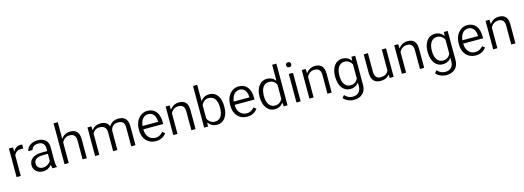

<svg xmlns="http://www.w3.org/2000/svg" viewBox="7 -1939 9113 3337"><g transform="rotate(-15 4563.5 -271.0)"><path d="M316.4 -533.7C308.1 -536.6 297.4 -538.1 283.7 -538.1C231.9 -538.1 191.9 -515.6 164.1 -470.7L150.9 -450.2L150.4 -474.6L148.9 -528.3H75.7V-14.6H151.4V-382.3V-383.8L151.9 -385.3C174.3 -438.5 216.8 -465.3 279.3 -465.3C292.5 -465.3 304.7 -464.4 316.4 -462.9Z M800.3 -0.5C788.1 -30.3 782.2 -70.3 782.2 -119.6V-369.6C781.7 -396 776.9 -419.4 768.6 -439.9C760.3 -460.4 747.6 -478 731 -493.2C697.8 -522.9 651.9 -538.1 592.8 -538.1C573.7 -538.1 556.2 -536.6 539.1 -533.2C522 -529.8 505.4 -524.4 490.2 -517.1C459.5 -503.4 434.6 -484.9 416.5 -460.9C400.9 -439.9 392.1 -418.5 390.6 -396.5H466.8C467.8 -407.7 471.2 -418 477.5 -427.7C483.4 -437.5 491.7 -446.3 502 -454.1C524.9 -471.2 553.7 -480 587.4 -480C626 -480 655.8 -469.7 676.3 -448.7C696.3 -427.7 706.5 -399.4 706.5 -364.3V-320.8V-313H699.2H611.3C537.1 -313 479.5 -297.9 439 -267.6C399.4 -237.8 379.4 -196.3 379.4 -142.6C379.4 -98.6 395 -62.5 426.8 -33.7C459 -4.9 500 9.8 550.3 9.8C606.4 9.8 654.8 -11.7 695.3 -55.2L706.1 -66.4L708 -50.8C710.4 -27.8 713.9 -10.7 718.3 -0.5ZM485.8 -80.6C465.3 -98.6 455.1 -123.5 455.1 -155.3C455.1 -227.5 512.7 -263.7 628.4 -263.7H699.2H706.5V-255.9V-143.6V-142.1L705.6 -140.6C693.4 -114.7 674.3 -94.2 647.5 -78.1C621.1 -62 593.3 -54.2 563.5 -54.2C532.2 -54.2 506.3 -63 485.8 -80.6Z M1014.2 -451.2V-471.7V-750H938.5V-14.6H1014.2V-383.8V-385.3L1015.1 -387.2C1027.8 -413.6 1045.9 -435.1 1068.8 -451.2C1092.3 -467.8 1119.6 -476.1 1150.4 -476.1C1188.5 -476.1 1216.8 -466.3 1235.4 -446.3C1253.9 -426.8 1263.2 -397 1263.7 -356.9V-14.6H1339.4V-356.4C1338.9 -418 1325.7 -463.9 1298.8 -493.7C1272 -523.4 1231.9 -538.1 1177.7 -538.1C1115.7 -538.1 1065.9 -514.6 1027.3 -467.3Z M1488.8 -528.3V-14.6H1564.5V-393.1V-394.5L1564.9 -396C1587.9 -449.2 1630.9 -476.1 1693.4 -476.1C1732.9 -476.1 1762.7 -465.8 1783.2 -444.8C1803.2 -423.8 1813.5 -393.6 1813.5 -353.5V-14.6H1889.6V-357.9V-358.4V-358.9C1891.6 -376.5 1896 -392.6 1902.8 -406.7C1909.7 -420.9 1918.9 -433.6 1930.7 -444.3C1938.5 -451.2 1947.3 -457 1956.5 -461.9C1965.8 -466.8 1975.6 -470.2 1985.8 -472.7C1996.1 -475.1 2007.3 -476.1 2019 -476.1C2062 -476.1 2092.8 -465.8 2111.3 -445.8C2129.9 -425.8 2139.2 -395.5 2139.2 -356V-14.6H2214.8V-361.3C2213.9 -420.9 2199.2 -465.3 2171.4 -494.6C2143.6 -523.4 2101.6 -538.1 2045.4 -538.1C2008.3 -538.1 1976.1 -530.8 1949.2 -515.6C1935.5 -508.3 1923.3 -499.5 1912.1 -489.7C1900.9 -479.5 1891.1 -468.3 1882.8 -456.1L1876 -445.8L1870.1 -457.5C1857.4 -484.4 1839.4 -504.9 1815.4 -518.1C1791.5 -531.2 1761.7 -538.1 1726.1 -538.1C1662.6 -538.1 1612.3 -516.1 1574.7 -472.2L1563 -458L1562 -476.6L1560.1 -528.3Z M2767.1 -83.5 2722.7 -117.7C2706.5 -98.1 2688.5 -82 2667.5 -69.8C2644 -56.2 2615.7 -49.3 2582.5 -49.3C2535.2 -49.3 2496.6 -66.9 2465.8 -101.6C2435.5 -136.2 2419.9 -181.6 2418.5 -237.8V-245.6H2425.8H2776.4V-276.9C2776.4 -361.3 2757.8 -426.3 2721.2 -471.2C2684.6 -515.6 2632.8 -538.1 2566.4 -538.1C2525.9 -538.1 2488.3 -526.4 2453.6 -503.4C2418.9 -480.5 2391.6 -448.2 2372.1 -407.2C2362.3 -386.2 2355 -364.3 2350.1 -340.8C2345.2 -317.4 2342.8 -292.5 2342.8 -266.1V-249C2342.8 -170.4 2364.7 -107.4 2408.2 -60.5C2451.7 -13.7 2507.8 9.8 2577.6 9.8C2661.1 9.8 2724.1 -21.5 2767.1 -83.5ZM2661.6 -436.5C2673.3 -422.4 2682.6 -405.8 2689 -386.7C2695.3 -367.2 2699.2 -345.2 2700.7 -320.3V-319.8V-313V-305.2H2693.4H2428.7H2420.4L2421.4 -314C2427.7 -365.2 2443.4 -405.8 2469.2 -434.6C2478 -444.3 2487.3 -452.6 2497.6 -459C2507.8 -465.3 2518.6 -470.2 2530.3 -473.6C2541.5 -477.1 2553.7 -478.5 2566.4 -478.5C2606.4 -478.5 2638.2 -464.4 2661.6 -436.5Z M2895.5 -528.3V-14.6H2971.2V-383.8V-385.3L2972.2 -387.2C2984.9 -413.6 3002.9 -435.1 3025.9 -451.2C3049.3 -467.8 3076.7 -476.1 3107.4 -476.1C3145.5 -476.1 3173.8 -466.3 3192.4 -446.3C3210.9 -426.8 3220.2 -397 3220.7 -356.9V-14.6H3296.4V-356.4C3295.9 -418 3282.7 -463.9 3255.9 -493.7C3229 -523.4 3189 -538.1 3134.8 -538.1C3071.8 -538.1 3021 -513.7 2982.4 -464.8L2970.2 -449.2L2969.2 -468.8L2966.8 -528.3Z M3879.9 -266.1C3879.9 -351.1 3862.3 -418 3826.7 -466.3C3791.5 -514.2 3743.2 -538.1 3681.2 -538.1C3619.1 -538.1 3570.8 -516.6 3536.1 -473.1L3522.9 -456.5V-477.5V-750H3447.3V0H3516.1L3520 -55.7L3521.5 -75.2L3533.2 -59.6C3567.9 -13.2 3617.7 9.8 3682.1 9.8C3742.2 9.8 3790 -14.6 3825.7 -63C3861.8 -111.8 3879.9 -176.8 3879.9 -258.3ZM3766.6 -107.4C3741.2 -70.8 3705.6 -52.2 3659.7 -52.2C3598.1 -52.2 3552.7 -82.5 3523.9 -142.6L3522.9 -144V-146V-382.3V-384.3L3523.4 -385.7C3550.8 -445.8 3595.7 -476.1 3658.7 -476.1C3670.4 -476.1 3681.6 -475.1 3691.9 -472.7C3702.1 -470.2 3711.9 -466.8 3721.2 -462.4C3730 -457.5 3738.3 -451.7 3746.1 -444.8C3753.9 -438 3760.7 -430.2 3767.1 -420.9C3779.3 -402.8 3788.6 -380.9 3794.9 -355.5C3801.3 -330.1 3804.2 -301.3 3804.2 -268.6C3804.2 -197.3 3791.5 -143.6 3766.6 -107.4Z M4409.7 -83.5 4365.2 -117.7C4349.1 -98.1 4331.1 -82 4310.1 -69.8C4286.6 -56.2 4258.3 -49.3 4225.1 -49.3C4177.7 -49.3 4139.2 -66.9 4108.4 -101.6C4078.1 -136.2 4062.5 -181.6 4061 -237.8V-245.6H4068.4H4418.9V-276.9C4418.9 -361.3 4400.4 -426.3 4363.8 -471.2C4327.1 -515.6 4275.4 -538.1 4209 -538.1C4168.5 -538.1 4130.9 -526.4 4096.2 -503.4C4061.5 -480.5 4034.2 -448.2 4014.6 -407.2C4004.9 -386.2 3997.6 -364.3 3992.7 -340.8C3987.8 -317.4 3985.4 -292.5 3985.4 -266.1V-249C3985.4 -170.4 4007.3 -107.4 4050.8 -60.5C4094.2 -13.7 4150.4 9.8 4220.2 9.8C4303.7 9.8 4366.7 -21.5 4409.7 -83.5ZM4304.2 -436.5C4315.9 -422.4 4325.2 -405.8 4331.5 -386.7C4337.9 -367.2 4341.8 -345.2 4343.3 -320.3V-319.8V-313V-305.2H4335.9H4071.3H4063L4064 -314C4070.3 -365.2 4085.9 -405.8 4111.8 -434.6C4120.6 -444.3 4129.9 -452.6 4140.1 -459C4150.4 -465.3 4161.1 -470.2 4172.9 -473.6C4184.1 -477.1 4196.3 -478.5 4209 -478.5C4249 -478.5 4280.8 -464.4 4304.2 -436.5Z M4516.1 -261.7C4516.1 -180.2 4534.7 -114.7 4572.3 -64.5C4609.4 -15.1 4657.2 9.8 4716.3 9.8C4778.3 9.8 4826.7 -11.7 4861.3 -55.2L4873 -69.8L4874.5 -51.3L4878.4 0H4947.3V-750H4871.6V-481.9V-461.9L4858.9 -477.1C4824.2 -517.6 4776.9 -538.1 4717.3 -538.1C4657.2 -538.1 4608.9 -513.7 4572.3 -464.8C4534.7 -415.5 4516.1 -350.1 4516.1 -268.6ZM4630.4 -419.9C4656.2 -457.5 4692.9 -476.1 4739.7 -476.1C4798.8 -476.1 4842.3 -448.7 4870.6 -394.5L4871.6 -393.1V-391.1V-139.6V-137.7L4870.6 -136.2C4842.8 -80.1 4798.8 -52.2 4738.8 -52.2C4723.6 -52.2 4709.5 -54.2 4696.3 -58.6C4683.1 -62.5 4670.9 -68.8 4660.2 -77.1C4648.9 -85.4 4639.2 -95.7 4630.4 -107.9C4604.5 -144.5 4591.8 -194.3 4591.8 -258.3C4591.8 -329.1 4604.5 -383.3 4630.4 -419.9Z M5185.5 -521H5109.9V-7.3H5185.5ZM5105.5 -658.2C5107.4 -652.8 5110.4 -648.4 5114.3 -644C5117.7 -640.1 5122.6 -637.2 5128.4 -635.3C5133.8 -632.8 5140.6 -631.8 5148.4 -631.8C5163.6 -631.8 5175.3 -635.7 5183.1 -644C5190.9 -652.3 5194.8 -663.1 5194.8 -675.8C5194.8 -688.5 5190.9 -699.2 5183.1 -708C5175.3 -716.3 5163.6 -720.7 5148.4 -720.7C5140.6 -720.7 5133.8 -719.7 5128.4 -717.8C5122.6 -715.3 5117.7 -712.4 5114.3 -708C5112.3 -705.6 5110.8 -703.6 5109.4 -701.2C5107.9 -698.7 5106.4 -696.3 5105.5 -693.8C5104.5 -690.9 5104 -688 5103.5 -685.1C5103 -682.1 5102.5 -679.2 5102.5 -675.8C5102.5 -669.4 5103.5 -663.6 5105.5 -658.2Z M5344.7 -528.3V-14.6H5420.4V-383.8V-385.3L5421.4 -387.2C5434.1 -413.6 5452.1 -435.1 5475.1 -451.2C5498.5 -467.8 5525.9 -476.1 5556.6 -476.1C5594.7 -476.1 5623 -466.3 5641.6 -446.3C5660.2 -426.8 5669.4 -397 5669.9 -356.9V-14.6H5745.6V-356.4C5745.1 -418 5731.9 -463.9 5705.1 -493.7C5678.2 -523.4 5638.2 -538.1 5584 -538.1C5521 -538.1 5470.2 -513.7 5431.6 -464.8L5419.4 -449.2L5418.5 -468.8L5416 -528.3Z M5930.7 -64C5967.3 -14.6 6015.6 9.8 6075.2 9.8C6135.3 9.8 6183.1 -10.3 6217.8 -50.3L6230.5 -64.9V-45.4V0C6230.5 46.9 6217.3 83.5 6191.4 109.4C6165.5 135.7 6129.4 148.9 6083.5 148.9C6027.8 148.9 5980.5 126.5 5941.4 81.1L5903.8 124.5C5921.9 149.4 5947.8 169.4 5981 184.1C5986.3 186.5 5991.2 188.5 5996.6 190.4C6001.5 192.4 6006.3 194.3 6011.7 195.8C6017.1 197.3 6022 198.7 6027.3 200.2C6032.2 201.7 6037.1 202.6 6042.5 203.6C6047.9 204.6 6052.7 205.6 6058.1 206.1C6063.5 206.5 6068.8 207 6074.2 207.5C6079.6 208 6084.5 208 6089.8 208C6123.5 208 6153.3 203.1 6179.7 193.8C6205.6 184.6 6228.5 169.9 6248 150.9C6261.2 138.2 6272 124 6280.8 108.4C6289.1 92.8 6295.9 75.7 6300.3 56.6C6304.7 37.1 6306.6 16.1 6306.6 -6.8V-527.8H6238.3L6234.4 -475.1L6232.9 -455.6L6221.2 -470.7C6204.1 -493.2 6183.1 -510.3 6159.2 -521.5C6135.3 -532.7 6107.4 -538.1 6076.2 -538.1C6015.6 -538.1 5967.3 -514.2 5930.7 -465.8C5918.5 -449.7 5908.2 -432.1 5899.9 -412.1C5891.6 -392.1 5885.7 -370.1 5881.3 -346.2C5877 -322.3 5875 -296.4 5875 -268.6C5875 -182.1 5893.6 -113.8 5930.7 -64ZM5989.7 -419.9C6015.6 -457.5 6052.2 -476.1 6098.6 -476.1C6156.7 -476.1 6200.7 -448.7 6229.5 -393.6L6230.5 -392.1V-390.1V-140.1V-138.2L6229.5 -136.7C6215.8 -108.9 6197.8 -87.9 6175.8 -73.7C6153.3 -59.6 6127.4 -52.2 6097.7 -52.2C6051.3 -52.2 6015.1 -70.8 5989.3 -108.4C5963.9 -145 5951.2 -194.8 5951.2 -258.3C5951.2 -329.1 5963.9 -383.3 5989.7 -419.9Z M6783.2 -64 6783.7 -45.4 6785.2 0H6856.9V-513.7H6781.2V-136.7V-135.3L6780.8 -133.8C6756.8 -79.6 6708.5 -52.2 6636.2 -52.2C6601.6 -52.2 6575.7 -63 6558.1 -85C6540 -106.9 6531.2 -138.2 6531.2 -179.7V-513.7H6455.6V-177.2C6456.1 -115.2 6470.2 -68.4 6498.5 -37.1C6526.4 -5.9 6567.4 9.8 6621.6 9.8C6687.5 9.8 6737.3 -10.3 6771 -49.8Z M7008.8 -528.3V-14.6H7084.5V-383.8V-385.3L7085.4 -387.2C7098.1 -413.6 7116.2 -435.1 7139.2 -451.2C7162.6 -467.8 7189.9 -476.1 7220.7 -476.1C7258.8 -476.1 7287.1 -466.3 7305.7 -446.3C7324.2 -426.8 7333.5 -397 7334 -356.9V-14.6H7409.7V-356.4C7409.2 -418 7396 -463.9 7369.1 -493.7C7342.3 -523.4 7302.2 -538.1 7248 -538.1C7185.1 -538.1 7134.3 -513.7 7095.7 -464.8L7083.5 -449.2L7082.5 -468.8L7080.1 -528.3Z M7594.7 -64C7631.3 -14.6 7679.7 9.8 7739.3 9.8C7799.3 9.8 7847.2 -10.3 7881.8 -50.3L7894.5 -64.9V-45.4V0C7894.5 46.9 7881.3 83.5 7855.5 109.4C7829.6 135.7 7793.5 148.9 7747.6 148.9C7691.9 148.9 7644.5 126.5 7605.5 81.1L7567.9 124.5C7585.9 149.4 7611.8 169.4 7645 184.1C7650.4 186.5 7655.3 188.5 7660.6 190.4C7665.5 192.4 7670.4 194.3 7675.8 195.8C7681.2 197.3 7686 198.7 7691.4 200.2C7696.3 201.7 7701.2 202.6 7706.5 203.6C7711.9 204.6 7716.8 205.6 7722.2 206.1C7727.5 206.5 7732.9 207 7738.3 207.5C7743.7 208 7748.5 208 7753.9 208C7787.6 208 7817.4 203.1 7843.8 193.8C7869.6 184.6 7892.6 169.9 7912.1 150.9C7925.3 138.2 7936 124 7944.8 108.4C7953.1 92.8 7960 75.7 7964.4 56.6C7968.8 37.1 7970.7 16.1 7970.7 -6.8V-527.8H7902.3L7898.4 -475.1L7897 -455.6L7885.3 -470.7C7868.2 -493.2 7847.2 -510.3 7823.2 -521.5C7799.3 -532.7 7771.5 -538.1 7740.2 -538.1C7679.7 -538.1 7631.3 -514.2 7594.7 -465.8C7582.5 -449.7 7572.3 -432.1 7564 -412.1C7555.7 -392.1 7549.8 -370.1 7545.4 -346.2C7541 -322.3 7539.1 -296.4 7539.1 -268.6C7539.1 -182.1 7557.6 -113.8 7594.7 -64ZM7653.8 -419.9C7679.7 -457.5 7716.3 -476.1 7762.7 -476.1C7820.8 -476.1 7864.7 -448.7 7893.6 -393.6L7894.5 -392.1V-390.1V-140.1V-138.2L7893.6 -136.7C7879.9 -108.9 7861.8 -87.9 7839.8 -73.7C7817.4 -59.6 7791.5 -52.2 7761.7 -52.2C7715.3 -52.2 7679.2 -70.8 7653.3 -108.4C7627.9 -145 7615.2 -194.8 7615.2 -258.3C7615.2 -329.1 7627.9 -383.3 7653.8 -419.9Z M8522.9 -83.5 8478.5 -117.7C8462.4 -98.1 8444.3 -82 8423.3 -69.8C8399.9 -56.2 8371.6 -49.3 8338.4 -49.3C8291 -49.3 8252.4 -66.9 8221.7 -101.6C8191.4 -136.2 8175.8 -181.6 8174.3 -237.8V-245.6H8181.6H8532.2V-276.9C8532.2 -361.3 8513.7 -426.3 8477.1 -471.2C8440.4 -515.6 8388.7 -538.1 8322.3 -538.1C8281.7 -538.1 8244.1 -526.4 8209.5 -503.4C8174.8 -480.5 8147.5 -448.2 8127.9 -407.2C8118.2 -386.2 8110.8 -364.3 8106 -340.8C8101.1 -317.4 8098.6 -292.5 8098.6 -266.1V-249C8098.6 -170.4 8120.6 -107.4 8164.1 -60.5C8207.5 -13.7 8263.7 9.8 8333.5 9.8C8417 9.8 8480 -21.5 8522.9 -83.5ZM8417.5 -436.5C8429.2 -422.4 8438.5 -405.8 8444.8 -386.7C8451.2 -367.2 8455.1 -345.2 8456.5 -320.3V-319.8V-313V-305.2H8449.2H8184.6H8176.3L8177.2 -314C8183.6 -365.2 8199.2 -405.8 8225.1 -434.6C8233.9 -444.3 8243.2 -452.6 8253.4 -459C8263.7 -465.3 8274.4 -470.2 8286.1 -473.6C8297.4 -477.1 8309.6 -478.5 8322.3 -478.5C8362.3 -478.5 8394 -464.4 8417.5 -436.5Z M8651.4 -528.3V-14.6H8727.1V-383.8V-385.3L8728 -387.2C8740.7 -413.6 8758.8 -435.1 8781.7 -451.2C8805.2 -467.8 8832.5 -476.1 8863.3 -476.1C8901.4 -476.1 8929.7 -466.3 8948.2 -446.3C8966.8 -426.8 8976.1 -397 8976.6 -356.9V-14.6H9052.2V-356.4C9051.8 -418 9038.6 -463.9 9011.7 -493.7C8984.9 -523.4 8944.8 -538.1 8890.6 -538.1C8827.6 -538.1 8776.9 -513.7 8738.3 -464.8L8726.1 -449.2L8725.1 -468.8L8722.7 -528.3Z"/></g></svg>

Font: Shabnam FD Light
Style: Regular
Weight: 300
Foundry: DejaVu fonts team - Redesigned by Saber Rastikerdar - Based on Vazir font
Version: Version 5.00;October 20, 2019;FontCreator 12.0.0.2547 64-bit